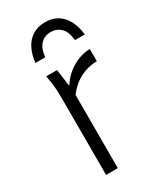

<svg xmlns="http://www.w3.org/2000/svg" viewBox="-184 -784 710 849"><g transform="rotate(-30 170.5 -360.0)"><path d="M84 -510H139L151 -423Q181 -469 224.5 -493.5Q268 -518 311 -518V-456Q267 -456 226.5 -435.5Q186 -415 155 -374V0H95V-388Q95 -413 94 -431Q93 -449 90 -471ZM324 -585H274Q270 -630 249 -650Q228 -670 198 -670Q168 -670 147.5 -650Q127 -630 122 -585H72Q76 -625 91.5 -655.5Q107 -686 134 -703Q161 -720 198 -720Q236 -720 262.5 -703Q289 -686 304.5 -655.5Q320 -625 324 -585Z"/></g></svg>

Font: Radio Canada Light
Style: Regular
Weight: 300
Designer: Charles Daoud, Etienne Aubert Bonn, Alexandre Saumier Demers, Jacques Le Bailly
Foundry: Radio-Canada
Version: Version 2.104;gftools[0.9.28.dev5+ged2979d]